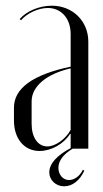

<svg xmlns="http://www.w3.org/2000/svg" viewBox="-20 -522 362 674"><path d="M29 -99C29 -35 65 8 119 8C160 8 204 -17 226 -52H228V-2C180 23 153 53 153 83C153 110 176 132 205 132C234 132 260 112 276 77L271 74C259 98 240 110 222 110C201 110 185 91 185 67C185 44 201 20 235 0H290V-376C290 -448 235 -502 162 -502C118 -502 73 -483 49 -455L54 -451C74 -475 114 -494 148 -494C195 -494 228 -457 228 -403V-288C95 -260 29 -212 29 -144ZM146 -8C113 -8 91 -40 91 -87V-166C91 -220 145 -263 228 -282V-66C210 -33 174 -8 146 -8Z"/></svg>

Font: Moniqa Display
Style: Regular
Weight: 400
Designer: Rajesh Rajput
Foundry: Rajesh Rajput
Version: Version 1.000